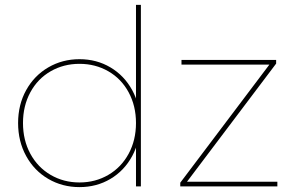

<svg xmlns="http://www.w3.org/2000/svg" viewBox="-20 -762 1202 785"><path d="M54 -259Q54 -334 87 -393.5Q120 -453 177.5 -486.5Q235 -520 305 -520Q375 -520 431.5 -486.5Q488 -453 520.5 -393.5Q553 -334 553 -259Q553 -184 520.5 -124Q488 -64 431.5 -30.5Q375 3 305 3Q235 3 177.5 -30.5Q120 -64 87 -124Q54 -184 54 -259ZM536 -259Q536 -329 506 -384.5Q476 -440 423 -470.5Q370 -501 305 -501Q240 -501 187 -470.5Q134 -440 104 -384.5Q74 -329 74 -259Q74 -189 104 -133.5Q134 -78 187 -47Q240 -16 305 -16Q370 -16 423 -47Q476 -78 506 -133.5Q536 -189 536 -259ZM536 -190 546 -260 536 -330V-742H556V0H536ZM717 -15 1086 -504 1094 -498H722V-517H1109V-502L740 -13L728 -19H1114V0H717Z"/></svg>

Font: iiserrat Thin
Style: Regular
Weight: 100
Designer: Akira Ohta
Foundry: Akira Ohta
Version: Version 1.200;Glyphs 3.3.1 (3343)